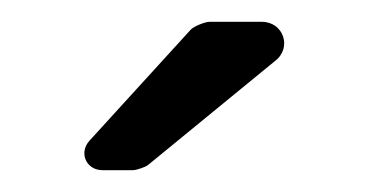

<svg xmlns="http://www.w3.org/2000/svg" viewBox="-20 -704 354 176"><path d="M74 -548H102C105 -548 114 -551 116 -553L232 -648C248 -660 240 -684 220 -684H172C168 -684 158 -680 155 -677L62 -575C52 -564 59 -548 74 -548Z"/></svg>

Font: DIN Rundschrift
Style: Breit
Weight: 400
Width: 7
Version: Version 1.027